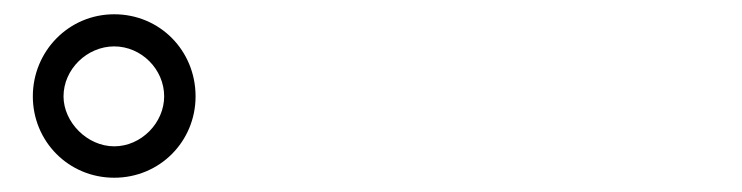

<svg xmlns="http://www.w3.org/2000/svg" viewBox="-20 -842 1040 269"><path d="M26 -707C26 -644 76 -593 140 -593C204 -593 254 -644 254 -707C254 -771 204 -822 140 -822C76 -822 26 -770 26 -707ZM69 -707C69 -745 102 -777 140 -777C178 -777 210 -745 210 -707C210 -670 178 -637 140 -637C102 -637 69 -671 69 -707Z"/></svg>

Font: Squished Noto Sans CJK JP Regular
Style: Regular
Weight: 400
Designer: Ryoko NISHIZUKA (kana & ideographs); Paul D. Hunt (Latin, Greek & Cyrillic); Wenlong ZHANG (bopomofo); Sandoll Communica
Foundry: Adobe Systems Incorporated
Version: Version 1.004;PS 1.004;hotconv 1.0.82;makeotf.lib2.5.63406